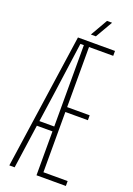

<svg xmlns="http://www.w3.org/2000/svg" viewBox="-175 -1006 738 1069"><g transform="rotate(20 194.0 -471.0)"><path d="M28 0 143.5 -800H363V-771H219.5V-415H353V-386H219.5V-29H363V0H189V-260H96.5L59.5 0ZM101 -289H189V-771H168.5L125.5 -459ZM205.5 -840 264 -942H294L235 -840Z"/></g></svg>

Font: Big Shoulders Display ExtraLight
Style: Regular
Weight: 250
Designer: Patric King
Foundry: XO Type Co
Version: Version 2.002